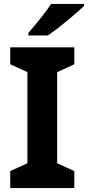

<svg xmlns="http://www.w3.org/2000/svg" viewBox="-20 -954 446 974"><path d="M357 0H32V-86L119 -126V-588L32 -628V-714H357V-628L270 -588V-126L357 -86ZM406 -924Q392 -910 369 -890Q346 -870 319.5 -848Q293 -826 267.5 -806.5Q242 -787 223 -774H124V-787Q140 -806 161.5 -831.5Q183 -857 204 -884.5Q225 -912 239 -934H406Z"/></svg>

Font: Noto Sans Sinhala
Style: Bold
Weight: 700
Designer: Jelle Bosma - Monotype Design Team
Foundry: Monotype Imaging Inc.
Version: Version 2.006; ttfautohint (v1.8.4.7-5d5b)